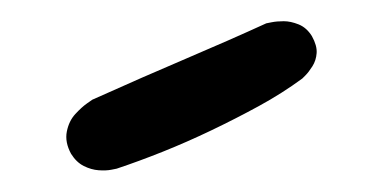

<svg xmlns="http://www.w3.org/2000/svg" viewBox="-20 -658 362 181"><path d="M90 -499Q90 -499 85 -498Q80 -497 73 -497.5Q66 -498 59 -501.5Q52 -505 47 -513Q41 -524 43 -534Q45 -544 51 -550.5Q57 -557 62 -560.5Q67 -564 67 -564Q116 -586 156 -603Q196 -620 231 -636Q231 -636 236 -637Q241 -638 247.5 -638Q254 -638 261.5 -635Q269 -632 274 -624Q279 -615 278.5 -608Q278 -601 274.5 -595.5Q271 -590 268 -587Q265 -584 265 -584Q246 -570 224 -558Q202 -546 179 -535Q156 -524 133.5 -515Q111 -506 90 -499Z"/></svg>

Font: Sour Gummy
Style: Regular
Weight: 400
Designer: Stefie Justprince
Foundry: Eifetstype
Version: Version 1.000